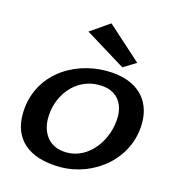

<svg xmlns="http://www.w3.org/2000/svg" viewBox="-101 -744 775 842"><g transform="rotate(15 286.5 -323.5)"><path d="M29 -170C29 -62 100 10 248 10C400 10 545 -105 545 -270C545 -374 477 -450 336 -450C177 -450 29 -346 29 -170ZM141 -184C141 -286 212 -382 320 -382C402 -382 435 -329 435 -268C435 -168 364 -59 259 -59C174 -59 141 -121 141 -184ZM214 -596 398 -483 456 -519 302 -657Z"/></g></svg>

Font: KpSans
Style: BoldItalic
Weight: 700
Italic angle: -11°
Version: Version 0.66